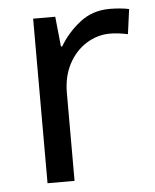

<svg xmlns="http://www.w3.org/2000/svg" viewBox="-45 -585 502 623"><g transform="rotate(-5 206.5 -273.0)"><path d="M335 -546Q350 -546 367.5 -544.5Q385 -543 398 -540L387 -459Q374 -462 358.5 -464Q343 -466 329 -466Q288 -466 252 -443.5Q216 -421 194.5 -380.5Q173 -340 173 -286V0H85V-536H157L167 -438H171Q197 -482 238 -514Q279 -546 335 -546Z"/></g></svg>

Font: Noto Sans Tifinagh Rhissa Ixa
Style: Regular
Weight: 400
Designer: JamraPatel
Foundry: JamraPatel LLC
Version: Version 2.006; ttfautohint (v1.8.4.7-5d5b)